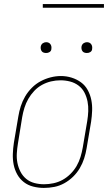

<svg xmlns="http://www.w3.org/2000/svg" viewBox="-20 -914 540 942"><path d="M195 8Q169 8 143 1.5Q117 -5 97 -20.5Q77 -36 64.5 -58.5Q52 -81 47 -106.5Q42 -132 43 -159Q44 -186 48 -213L70 -343Q74 -368 82 -393Q90 -418 103.5 -441Q117 -464 136.5 -483.5Q156 -503 179.5 -515.5Q203 -528 228.5 -534.5Q254 -541 279 -541Q306 -541 331.5 -533Q357 -525 377.5 -510Q398 -495 410.5 -472Q423 -449 428 -423.5Q433 -398 432 -371Q431 -344 427 -317L405 -187Q401 -162 393 -137Q385 -112 371.5 -89Q358 -66 338.5 -47Q319 -28 295.5 -15Q272 -2 246.5 3Q221 8 195 8ZM196 -10Q219 -10 242.5 -15Q266 -20 287 -31.5Q308 -43 326 -61Q344 -79 356 -100Q368 -121 375 -144Q382 -167 386 -190L408 -320Q412 -344 413 -368.5Q414 -393 409.5 -416Q405 -439 394.5 -459.5Q384 -480 365.5 -494Q347 -508 324 -514Q301 -520 277 -520Q253 -520 230 -514.5Q207 -509 186 -497.5Q165 -486 148 -468Q131 -450 119 -429Q107 -408 100 -385.5Q93 -363 89 -340L68 -210Q64 -186 62.5 -161.5Q61 -137 65.5 -114.5Q70 -92 80.5 -71.5Q91 -51 108.5 -36.5Q126 -22 149 -16Q172 -10 196 -10ZM406 -654Q400 -654 394 -656Q388 -658 384.5 -663Q381 -668 380 -674Q379 -680 380 -686Q381 -691 383.5 -695Q386 -699 389.5 -701.5Q393 -704 397.5 -705.5Q402 -707 406 -707Q413 -707 418.5 -704.5Q424 -702 427.5 -697Q431 -692 432 -686Q433 -680 432 -674Q432 -669 429.5 -665Q427 -661 423 -658.5Q419 -656 415 -655Q411 -654 406 -654ZM206 -654Q200 -654 194 -656Q188 -658 184.5 -663Q181 -668 180 -674Q179 -680 180 -686Q181 -691 183.5 -695Q186 -699 189.5 -701.5Q193 -704 197.5 -705.5Q202 -707 206 -707Q213 -707 218.5 -704.5Q224 -702 227.5 -697Q231 -692 232 -686Q233 -680 232 -674Q232 -669 229.5 -665Q227 -661 223 -658.5Q219 -656 215 -655Q211 -654 206 -654ZM190 -876V-894H490V-876Z"/></svg>

Font: Iosevka Slab Thin Oblique
Style: Regular
Weight: 100
Italic angle: -9°
Monospace: yes
Designer: Belleve Invis
Foundry: Belleve Invis
Version: Version 11.1.0; ttfautohint (v1.8.3)